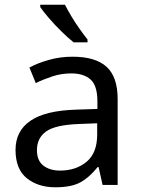

<svg xmlns="http://www.w3.org/2000/svg" viewBox="-20 -786 601 816"><path d="M288 -545Q386 -545 433 -502Q480 -459 480 -365V0H416L399 -76H395Q360 -32 321.5 -11Q283 10 215 10Q142 10 94 -28.5Q46 -67 46 -149Q46 -229 109 -272.5Q172 -316 303 -320L394 -323V-355Q394 -422 365 -448Q336 -474 283 -474Q241 -474 203 -461.5Q165 -449 132 -433L105 -499Q140 -518 188 -531.5Q236 -545 288 -545ZM314 -259Q214 -255 175.5 -227Q137 -199 137 -148Q137 -103 164.5 -82Q192 -61 235 -61Q303 -61 348 -98.5Q393 -136 393 -214V-262ZM256 -766Q267 -744 283.5 -716.5Q300 -689 318.5 -663Q337 -637 352 -618V-606H293Q270 -624 241 -652.5Q212 -681 187.5 -709.5Q163 -738 151 -756V-766Z"/></svg>

Font: Noto Sans Tifinagh Tawellemmet
Style: Regular
Weight: 400
Designer: JamraPatel
Foundry: JamraPatel LLC
Version: Version 2.006; ttfautohint (v1.8.4.7-5d5b)